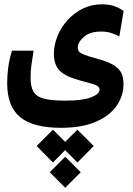

<svg xmlns="http://www.w3.org/2000/svg" viewBox="-20 -423 626 901"><path d="M266.1 176.8Q136.7 176.8 75.2 127.2Q13.7 77.6 13.7 -32.7Q13.7 -70.3 18.8 -107.7Q23.9 -145 36.1 -185.1H137.7Q131.3 -143.6 127.4 -117.4Q123.5 -91.3 123.5 -58.1Q123.5 -17.1 136.5 6.3Q149.4 29.8 185.1 39.6Q220.7 49.3 287.6 49.3Q366.2 49.3 406.7 33.9Q447.3 18.6 447.3 -2.4Q447.3 -16.6 428 -24.2Q408.7 -31.7 359.4 -44.4Q285.2 -64 259 -92.3Q232.9 -120.6 232.9 -170.4Q232.9 -211.9 249.5 -252.9Q266.1 -293.9 296.4 -327.9Q326.7 -361.8 367.9 -382.3Q409.2 -402.8 458.5 -402.8Q492.2 -402.8 516.4 -394.3Q540.5 -385.7 560.1 -371.6L540 -252Q522.9 -261.7 501.7 -268.3Q480.5 -274.9 454.1 -274.9Q401.4 -274.9 373.3 -249.8Q345.2 -224.6 345.2 -199.7Q345.2 -187.5 351.8 -179.9Q358.4 -172.4 378.4 -165Q398.4 -157.7 439 -146.5Q490.2 -132.8 516.1 -115.7Q542 -98.6 550.8 -77.4Q559.6 -56.2 559.6 -28.8Q559.6 26.4 527.3 73.2Q495.1 120.1 429.9 148.4Q364.7 176.8 266.1 176.8ZM343.3 185.5 419.9 262.2 343.3 339.4 285.6 281.7 228.5 339.4 151.9 262.2 228.5 185.5 285.6 242.7ZM286.1 312.5 358.9 385.3 286.1 458 213.4 385.3Z"/></svg>

Font: CaskaydiaCove NF SemiBold
Style: Regular
Weight: 600
Designer: Aaron Bell
Foundry: Saja Typeworks
Version: Version 2111.001; VTT 6.35;Nerd Fonts 3.2.1